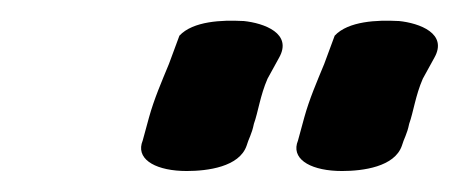

<svg xmlns="http://www.w3.org/2000/svg" viewBox="-20 -627 437 183"><path d="M115 -490C111 -474 130 -464 158 -464C178 -464 208 -468 215 -488C217 -495 220 -499 222 -509C226 -520 228 -536 235 -552L246 -572C259 -595 232 -605 212 -607H211C192 -608 164 -607 151 -593L141 -566C134 -549 127 -533 122 -515L116 -493ZM263 -490C259 -474 278 -464 306 -464C326 -464 356 -468 363 -488C365 -495 368 -499 370 -509C374 -520 376 -536 383 -552L394 -572C407 -595 380 -605 360 -607H359C340 -608 312 -607 299 -593L289 -566C282 -549 275 -533 270 -515L264 -493Z"/></svg>

Font: Stray Cat
Style: ExBlkCnObl
Weight: 1000
Version: Version 1.0